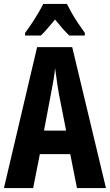

<svg xmlns="http://www.w3.org/2000/svg" viewBox="-20 -953 557 973"><path d="M370 0 336 -172H182L148 0H0L168 -714H346L517 0ZM278 -480Q274 -504 270.5 -526.5Q267 -549 264.5 -569.5Q262 -590 259 -608Q257 -582 251.5 -549.5Q246 -517 239 -482L203 -291H315ZM319 -933Q330 -911 344 -886.5Q358 -862 375 -836.5Q392 -811 410 -786V-773H331Q315 -788 297 -808.5Q279 -829 259 -854Q238 -829 219.5 -807.5Q201 -786 187 -773H107V-786Q122 -806 140 -833Q158 -860 174 -887Q190 -914 199 -933Z"/></svg>

Font: Noto Sans Display ExtraCondensed
Style: Bold
Weight: 700
Width: 2
Designer: Monotype Design Team
Foundry: Monotype Imaging Inc.
Version: Version 2.003